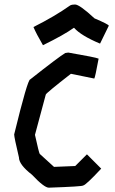

<svg xmlns="http://www.w3.org/2000/svg" viewBox="-20 -867 520 866"><path d="M288.1 -629.9Q412.6 -608.4 424.8 -602.5Q409.2 -518.1 405.3 -512.7L299.8 -534.2Q187 -446.3 186.5 -440.4L137.7 -258.8Q155.3 -178.7 159.2 -172.9L223.6 -114.3L319.3 -118.2L372.1 -170.9L436.5 -106.4Q365.7 -30.3 354.5 -30.3Q354.5 -25.9 200.2 -20.5Q179.2 -20.5 124 -79.1Q65.4 -124.5 65.4 -157.2Q43.9 -248 43.9 -260.7Q104.5 -508.8 116.2 -508.8Q246.1 -611.3 274.4 -627.9ZM318.4 -846.7Q338.9 -846.7 406.2 -784.2Q470.7 -756.8 470.7 -751L431.6 -670.9H429.7Q345.2 -706.5 314.5 -741.2H312.5Q270 -710.4 173.8 -663.1Q143.6 -714.8 130.9 -745.1Q226.6 -793 296.9 -842.8Q304.7 -846.7 318.4 -846.7Z"/></svg>

Font: ww_drahtTSB
Style: Regular
Weight: 400
Designer: Dr. Wolfgang Wiebecke
Version: Version 1.06 May 21, 2010, initial release